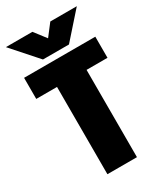

<svg xmlns="http://www.w3.org/2000/svg" viewBox="-205 -905 841 985"><g transform="rotate(-30 216.0 -412.5)"><path d="M427 -642V-517H303V0H128V-517H5V-642ZM290 -675H136L3 -825H160L213 -756L266 -825H423Z"/></g></svg>

Font: Teko
Style: Bold
Weight: 700
Designer: Manushi Parikh, Jonny Pinhorn
Foundry: Indian Type Foundry
Version: Version 1.106;PS 1.0;hotconv 1.0.78;makeotf.lib2.5.61930; tt